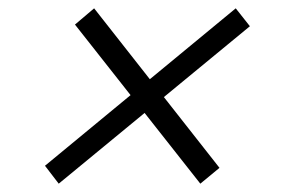

<svg xmlns="http://www.w3.org/2000/svg" viewBox="-20 -537 690 461"><path d="M121 -96 88 -139 546 -517 580 -474ZM461 -96 160 -478 206 -517 507 -134Z"/></svg>

Font: Azeret Mono ExtraLight
Style: Italic
Weight: 250
Italic angle: -12°
Designer: Martin Vácha
Foundry: Displaay
Version: Version 1.002